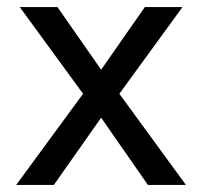

<svg xmlns="http://www.w3.org/2000/svg" viewBox="-20 -525 573 545"><path d="M215.8 -258.8 36.1 -504.9H143.1L267.1 -327.1L391.1 -504.9H498L318.8 -258.8L507.8 0H399.9L267.1 -190.9L132.8 0H25.9Z"/></svg>

Font: LT Superior Med
Style: Regular
Weight: 500
Designer: Daniel Lyons
Foundry: LyonsType
Version: Version 1.000